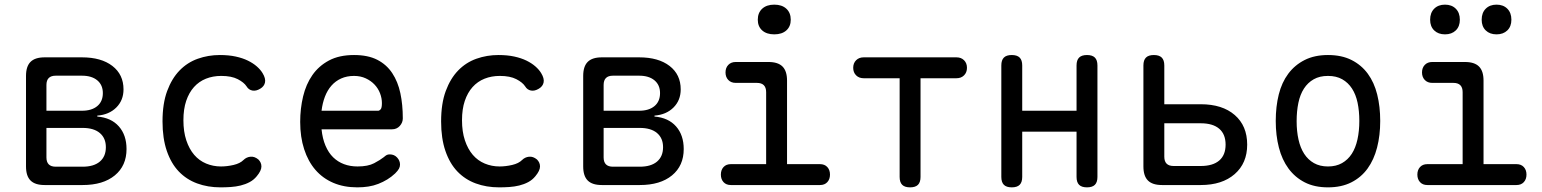

<svg xmlns="http://www.w3.org/2000/svg" viewBox="-20 -797 6640 827"><path d="M172 0Q131 0 111.5 -19.5Q92 -39 92 -80V-470Q92 -511 111.5 -530.5Q131 -550 172 -550H333Q416 -550 464 -513Q512 -476 512 -412Q512 -365 481 -334Q450 -303 399 -299V-295Q459 -290 492 -252.5Q525 -215 525 -155Q525 -83 474.5 -41.5Q424 0 336 0ZM180 -246V-119Q180 -99 190 -89Q200 -79 220 -79H336Q384 -79 410 -101Q436 -123 436 -163Q436 -202 410 -224Q384 -246 336 -246ZM220 -471Q200 -471 190 -461Q180 -451 180 -431V-320H333Q375 -320 399 -340Q423 -360 423 -396Q423 -431 399 -451Q375 -471 333 -471Z M680 -274Q680 -351 700 -405Q720 -459 753.5 -493.5Q787 -528 832 -544Q877 -560 927 -560Q965 -560 995 -553.5Q1025 -547 1047.5 -536Q1070 -525 1086 -511Q1102 -497 1111 -482Q1125 -459 1121.5 -442Q1118 -425 1101 -415Q1083 -404 1067 -407Q1051 -410 1042 -425Q1031 -442 1004 -456Q977 -470 933 -470Q897 -470 867 -458Q837 -446 815.5 -422Q794 -398 782 -362.5Q770 -327 770 -279Q770 -230 782.5 -192.5Q795 -155 816.5 -130Q838 -105 868 -92.5Q898 -80 932 -80Q958 -80 986 -86.5Q1014 -93 1029 -108Q1041 -120 1058.5 -122Q1076 -124 1093 -110Q1099 -104 1102.5 -96.5Q1106 -89 1106 -80Q1106 -71 1101 -60.5Q1096 -50 1086 -38Q1073 -22 1055 -12.5Q1037 -3 1016.5 2Q996 7 974 8.5Q952 10 930 10Q875 10 829 -7Q783 -24 750 -58.5Q717 -93 698.5 -147Q680 -201 680 -274Z M1659 -132Q1678 -132 1690.5 -118.5Q1703 -105 1703 -88Q1703 -79 1698.5 -70.5Q1694 -62 1682 -50Q1666 -35 1648 -24Q1630 -13 1609.5 -5Q1589 3 1566.5 6.5Q1544 10 1519 10Q1461 10 1415.5 -9.5Q1370 -29 1338.5 -65.5Q1307 -102 1290 -154.5Q1273 -207 1273 -272Q1273 -329 1285.5 -381.5Q1298 -434 1325.5 -473.5Q1353 -513 1397 -536.5Q1441 -560 1505 -560Q1565 -560 1605 -539.5Q1645 -519 1669.5 -482Q1694 -445 1704.5 -395.5Q1715 -346 1715 -287Q1715 -269 1702 -254.5Q1689 -240 1668 -240H1365Q1369 -200 1382 -169.5Q1395 -139 1415 -119.5Q1435 -100 1461.5 -90Q1488 -80 1520 -80Q1565 -80 1591.5 -94Q1618 -108 1633 -120Q1641 -127 1646 -129.5Q1651 -132 1659 -132ZM1365 -320H1609Q1614 -320 1619.5 -326Q1625 -332 1625 -353Q1625 -374 1617 -395Q1609 -416 1593.5 -432.5Q1578 -449 1555.5 -459.5Q1533 -470 1505 -470Q1474 -470 1449.5 -459Q1425 -448 1407.5 -428Q1390 -408 1379.5 -380.5Q1369 -353 1365 -320Z M1880 -274Q1880 -351 1900 -405Q1920 -459 1953.5 -493.5Q1987 -528 2032 -544Q2077 -560 2127 -560Q2165 -560 2195 -553.5Q2225 -547 2247.5 -536Q2270 -525 2286 -511Q2302 -497 2311 -482Q2325 -459 2321.5 -442Q2318 -425 2301 -415Q2283 -404 2267 -407Q2251 -410 2242 -425Q2231 -442 2204 -456Q2177 -470 2133 -470Q2097 -470 2067 -458Q2037 -446 2015.5 -422Q1994 -398 1982 -362.5Q1970 -327 1970 -279Q1970 -230 1982.5 -192.5Q1995 -155 2016.5 -130Q2038 -105 2068 -92.5Q2098 -80 2132 -80Q2158 -80 2186 -86.5Q2214 -93 2229 -108Q2241 -120 2258.5 -122Q2276 -124 2293 -110Q2299 -104 2302.5 -96.5Q2306 -89 2306 -80Q2306 -71 2301 -60.5Q2296 -50 2286 -38Q2273 -22 2255 -12.5Q2237 -3 2216.5 2Q2196 7 2174 8.5Q2152 10 2130 10Q2075 10 2029 -7Q1983 -24 1950 -58.5Q1917 -93 1898.5 -147Q1880 -201 1880 -274Z M2572 0Q2531 0 2511.5 -19.5Q2492 -39 2492 -80V-470Q2492 -511 2511.5 -530.5Q2531 -550 2572 -550H2733Q2816 -550 2864 -513Q2912 -476 2912 -412Q2912 -365 2881 -334Q2850 -303 2799 -299V-295Q2859 -290 2892 -252.5Q2925 -215 2925 -155Q2925 -83 2874.5 -41.5Q2824 0 2736 0ZM2580 -246V-119Q2580 -99 2590 -89Q2600 -79 2620 -79H2736Q2784 -79 2810 -101Q2836 -123 2836 -163Q2836 -202 2810 -224Q2784 -246 2736 -246ZM2620 -471Q2600 -471 2590 -461Q2580 -451 2580 -431V-320H2733Q2775 -320 2799 -340Q2823 -360 2823 -396Q2823 -431 2799 -451Q2775 -471 2733 -471Z M3512 -90Q3532 -90 3543.5 -77.5Q3555 -65 3555 -45Q3555 -25 3543.5 -12.5Q3532 0 3512 0H3128Q3108 0 3096.5 -12.5Q3085 -25 3085 -45Q3085 -65 3096.5 -77.5Q3108 -90 3128 -90H3280V-400Q3280 -420 3270 -430Q3260 -440 3240 -440H3149Q3129 -440 3117 -452.5Q3105 -465 3105 -485Q3105 -505 3117 -517.5Q3129 -530 3149 -530H3290Q3331 -530 3350.5 -510.5Q3370 -491 3370 -450V-90ZM3315 -649Q3282 -649 3263 -666Q3244 -683 3244 -712Q3244 -742 3263 -759.5Q3282 -777 3315 -777Q3348 -777 3367 -759.5Q3386 -742 3386 -712Q3386 -683 3367 -666Q3348 -649 3315 -649Z M3855 -460H3700Q3680 -460 3667.5 -472.5Q3655 -485 3655 -505Q3655 -525 3667.5 -537.5Q3680 -550 3700 -550H4100Q4120 -550 4132.5 -537.5Q4145 -525 4145 -505Q4145 -485 4132.5 -472.5Q4120 -460 4100 -460H3945V-35Q3945 -12 3934 -1Q3923 10 3900 10Q3877 10 3866 -1Q3855 -12 3855 -35Z M4338 10Q4315 10 4304 -1Q4293 -12 4293 -35V-515Q4293 -538 4304 -549Q4315 -560 4338 -560Q4361 -560 4372 -549Q4383 -538 4383 -515V-320H4617V-515Q4617 -538 4628 -549Q4639 -560 4662 -560Q4685 -560 4696 -549Q4707 -538 4707 -515V-35Q4707 -12 4696 -1Q4685 10 4662 10Q4639 10 4628 -1Q4617 -12 4617 -35V-230H4383V-35Q4383 -12 4372 -1Q4361 10 4338 10Z M4985 0Q4944 0 4924.5 -19.5Q4905 -39 4905 -80V-515Q4905 -538 4916 -549Q4927 -560 4950 -560Q4973 -560 4984 -549Q4995 -538 4995 -515V-348H5152Q5245 -348 5298.5 -301.5Q5352 -255 5352 -174Q5352 -94 5298 -47Q5244 0 5152 0ZM4995 -122Q4995 -102 5005 -92Q5015 -82 5035 -82H5152Q5204 -82 5231.5 -105.5Q5259 -129 5259 -174Q5259 -219 5231.5 -242.5Q5204 -266 5152 -266H4995Z M5700 10Q5642 10 5600 -11.5Q5558 -33 5530 -71Q5502 -109 5488.5 -161.5Q5475 -214 5475 -276Q5475 -338 5488 -390Q5501 -442 5529 -479.5Q5557 -517 5599.5 -538.5Q5642 -560 5700 -560Q5759 -560 5801.5 -538.5Q5844 -517 5871.5 -479.5Q5899 -442 5912 -390Q5925 -338 5925 -276Q5925 -214 5911.5 -161.5Q5898 -109 5870.5 -71Q5843 -33 5800.5 -11.5Q5758 10 5700 10ZM5700 -80Q5735 -80 5760.5 -94.5Q5786 -109 5802.5 -134.5Q5819 -160 5827 -196.5Q5835 -233 5835 -276Q5835 -319 5827.5 -354.5Q5820 -390 5803.5 -415.5Q5787 -441 5761.5 -455.5Q5736 -470 5700 -470Q5664 -470 5638.5 -455.5Q5613 -441 5596.5 -415.5Q5580 -390 5572.5 -354Q5565 -318 5565 -275Q5565 -232 5573 -196Q5581 -160 5597.5 -134.5Q5614 -109 5639.5 -94.5Q5665 -80 5700 -80Z M6512 -90Q6532 -90 6543.5 -77.5Q6555 -65 6555 -45Q6555 -25 6543.5 -12.5Q6532 0 6512 0H6128Q6108 0 6096.5 -12.5Q6085 -25 6085 -45Q6085 -65 6096.5 -77.5Q6108 -90 6128 -90H6280V-400Q6280 -420 6270 -430Q6260 -440 6240 -440H6149Q6129 -440 6117 -452.5Q6105 -465 6105 -485Q6105 -505 6117 -517.5Q6129 -530 6149 -530H6290Q6331 -530 6350.5 -510.5Q6370 -491 6370 -450V-90ZM6426 -649Q6397 -649 6379.5 -666Q6362 -683 6362 -712Q6362 -742 6379.5 -759.5Q6397 -777 6426 -777Q6455 -777 6472.5 -759.5Q6490 -742 6490 -712Q6490 -683 6472.5 -666Q6455 -649 6426 -649ZM6204 -649Q6175 -649 6157.5 -666Q6140 -683 6140 -712Q6140 -742 6157.5 -759.5Q6175 -777 6204 -777Q6233 -777 6250.5 -759.5Q6268 -742 6268 -712Q6268 -683 6250.5 -666Q6233 -649 6204 -649Z"/></svg>

Font: Maple Mono NF CN
Style: Regular
Weight: 400
Monospace: yes
Designer: subframe7536
Version: Version 7.000